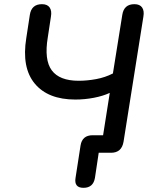

<svg xmlns="http://www.w3.org/2000/svg" viewBox="-20 -732 763 920"><path d="M380 168Q334 168 342 120L366 -35Q374 -84 424 -84H474L506 -287Q474 -272 430 -263.5Q386 -255 341 -255Q210 -255 146.5 -331.5Q83 -408 106 -550L123 -661Q131 -712 181 -712Q207 -712 218 -696Q229 -680 224 -652L209 -553Q191 -445 228 -395Q265 -345 357 -345Q398 -345 441 -353Q484 -361 521 -380L566 -661Q574 -712 624 -712Q650 -712 661 -696Q672 -680 667 -652L572 -53Q563 0 512 0H453L435 120Q427 168 380 168Z"/></svg>

Font: Nunito SemiBold
Style: Italic
Weight: 600
Italic angle: -9°
Designer: Vernon Adams
Foundry: Vernon Adams
Version: Version 3.601; ttfautohint (v1.8.2.53-6de2)